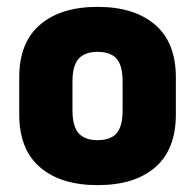

<svg xmlns="http://www.w3.org/2000/svg" viewBox="-20 -528 569 559"><path d="M264 11Q157 11 96.5 -41Q36 -93 36 -195V-303Q36 -404 96.5 -456Q157 -508 264 -508Q371 -508 431.5 -456Q492 -404 492 -303V-195Q492 -93 432 -41Q372 11 264 11ZM264 -120Q302 -120 319.5 -140Q337 -160 337 -207V-291Q337 -337 319.5 -357Q302 -377 264 -377Q227 -377 209 -357Q191 -337 191 -291V-207Q191 -160 209 -140Q227 -120 264 -120Z"/></svg>

Font: Sofia Sans Semi Condensed Black
Style: Regular
Weight: 900
Designer: Botio Nikoltchev, Ani Petrova
Foundry: lettersoup
Version: Version 4.100; ttfautohint (v1.8.4.7-5d5b)